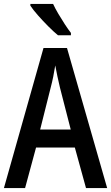

<svg xmlns="http://www.w3.org/2000/svg" viewBox="-20 -960 567 980"><path d="M419 0 362 -207H164L108 0H0L202 -715H322L527 0ZM286 -513Q280 -539 273 -570.5Q266 -602 262 -626Q258 -600 252 -570Q246 -540 239 -514L185 -299H341ZM251 -940Q261 -918 277.5 -890Q294 -862 311 -836Q328 -810 342 -792V-780H276Q255 -797 227 -825Q199 -853 173.5 -882Q148 -911 135 -931V-940Z"/></svg>

Font: Noto Sans Condensed Medium
Style: Regular
Weight: 500
Width: 3
Designer: Monotype Design Team
Foundry: Monotype Imaging Inc.
Version: Version 2.013; ttfautohint (v1.8.4.7-5d5b)